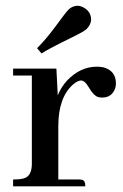

<svg xmlns="http://www.w3.org/2000/svg" viewBox="-20 -660 436 680"><path d="M257.8 -24.4H186.5V-212.9Q186.5 -314.5 238.3 -360.4Q253.9 -374 266.6 -375Q280.3 -375 293.9 -351.6Q310.5 -322.3 327.1 -316.4Q334 -314.5 341.8 -314.5Q376 -314.5 387.7 -346.7Q390.6 -355.5 390.6 -364.3Q390.6 -410.2 344.7 -421.9Q334 -423.8 323.2 -423.8Q264.6 -423.8 217.8 -375Q196.3 -351.6 184.6 -322.3L179.7 -417H26.4V-392.6H92.8V-80.1Q92.8 -36.1 64.5 -28.3Q51.8 -24.4 26.4 -24.4V0H282.2Q282.2 -21.5 269.5 -23.4Q264.6 -24.4 257.8 -24.4ZM286.1 -556.6Q301.8 -572.3 302.7 -589.8Q302.7 -619.1 275.4 -633.8Q264.6 -639.6 253.9 -639.6Q237.3 -638.7 224.6 -627.9Q214.8 -619.1 175.8 -565.4Q142.6 -520.5 111.3 -489.3L127 -470.7Q152.3 -487.3 242.2 -531.2Q274.4 -546.9 286.1 -556.6Z"/></svg>

Font: Abhaya Libre SemiBold
Style: Regular
Weight: 600
Designer: Pushpananda Ekanayake, Sol Matas, Pathum Egodawatta
Foundry: Mooniak
Version: Version 1.050 ; ttfautohint (v1.6)